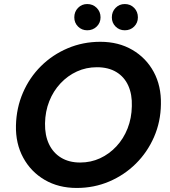

<svg xmlns="http://www.w3.org/2000/svg" viewBox="-20 -919 841 951"><path d="M360 12Q270 12 201.5 -28Q133 -68 95 -138Q57 -208 59 -297Q61 -384 93.5 -459.5Q126 -535 183 -591.5Q240 -648 315.5 -680Q391 -712 477 -712Q567 -712 635.5 -672Q704 -632 741.5 -562.5Q779 -493 777 -403Q776 -316 743 -240.5Q710 -165 653 -108.5Q596 -52 521 -20Q446 12 360 12ZM377 -114Q430 -114 475.5 -135Q521 -156 556.5 -194Q592 -232 612 -283Q632 -334 633 -393Q635 -451 615.5 -494.5Q596 -538 556.5 -562Q517 -586 460 -586Q407 -586 361 -565Q315 -544 279.5 -506Q244 -468 224 -417.5Q204 -367 203 -308Q202 -249 222.5 -205.5Q243 -162 282.5 -138Q322 -114 377 -114ZM412 -769Q385 -769 366.5 -787.5Q348 -806 348 -833Q348 -861 366.5 -880Q385 -899 412 -899Q440 -899 459 -880Q478 -861 478 -833Q478 -806 459 -787.5Q440 -769 412 -769ZM598 -769Q571 -769 552.5 -787.5Q534 -806 534 -833Q534 -861 552.5 -880Q571 -899 598 -899Q626 -899 644.5 -880Q663 -861 663 -833Q663 -806 644.5 -787.5Q626 -769 598 -769Z"/></svg>

Font: DM Sans 20pt ExtraBold
Style: Italic
Weight: 800
Italic angle: -10°
Version: Version 4.004;gftools[0.9.30]